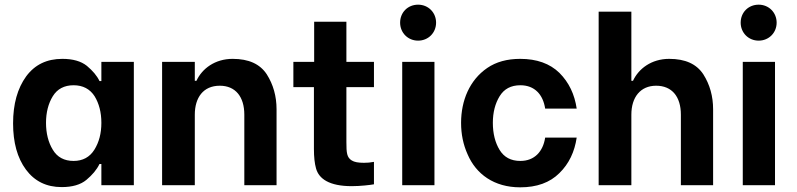

<svg xmlns="http://www.w3.org/2000/svg" viewBox="-20 -793 3411 822"><path d="M244 8C289 8 325 -2 350 -23C375 -44 394 -66 406 -91H414V0H553V-528H414V-446H406C395 -469 377 -490 352 -511C327 -531 292 -541 247 -541C180 -541 129 -516 92 -466C55 -415 36 -348 36 -265C36 -183 54 -117 91 -67C128 -17 179 8 244 8ZM295 -104C255 -104 225 -120 206 -152C187 -183 177 -222 177 -267C177 -312 187 -350 206 -381C225 -412 255 -428 295 -428C335 -428 365 -412 385 -381C404 -350 414 -312 414 -267C414 -222 404 -184 384 -152C364 -120 334 -104 295 -104Z M674 0H814V-302C814 -375 850 -426 921 -426C988 -426 1026 -379 1026 -302V0H1164V-325C1164 -381 1150 -431 1122 -475C1093 -519 1045 -541 976 -541C900 -541 845 -499 821 -447H814V-528H674Z M1581 -420V-528H1463V-700H1325V-528H1236V-420H1324V-155C1324 -121 1327 -93 1333 -72C1345 -28 1389 4 1486 4C1522 4 1566 -1 1581 -4V-100C1566 -97 1552 -96 1538 -96C1514 -96 1497 -99 1486 -106C1465 -119 1463 -138 1463 -185V-420Z M1770 -619C1814 -619 1847 -653 1847 -696C1847 -739 1814 -773 1770 -773C1726 -773 1693 -740 1693 -696C1693 -653 1726 -619 1770 -619ZM1702 0H1840V-528H1702Z M2207 9C2278 9 2334 -11 2375 -52C2416 -92 2440 -143 2449 -204H2314C2305 -144 2268 -104 2208 -104C2167 -104 2138 -120 2119 -151C2100 -182 2090 -221 2090 -267C2090 -312 2100 -350 2119 -381C2138 -412 2167 -428 2208 -428C2269 -428 2305 -388 2314 -328H2449C2440 -389 2416 -440 2375 -481C2334 -521 2278 -541 2207 -541C2151 -541 2104 -528 2066 -502C1990 -450 1954 -362 1954 -267C1954 -219 1963 -174 1982 -132C2018 -48 2095 9 2207 9Z M2543 0H2683V-302C2683 -377 2722 -426 2789 -426C2857 -426 2895 -379 2895 -302V0H3033V-325C3033 -381 3019 -431 2991 -475C2962 -519 2914 -541 2845 -541C2769 -541 2714 -499 2690 -447H2683V-743H2543Z M3228 -619C3272 -619 3305 -653 3305 -696C3305 -739 3272 -773 3228 -773C3184 -773 3151 -740 3151 -696C3151 -653 3184 -619 3228 -619ZM3160 0H3298V-528H3160Z"/></svg>

Font: Be Vietnam
Style: Bold
Weight: 700
Designer: Gabriel Lam
Foundry: TypeRant
Version: Version 4.000